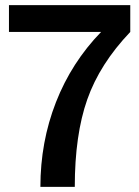

<svg xmlns="http://www.w3.org/2000/svg" viewBox="-20 -732 545 752"><path d="M272.9 0H138.2Q138.2 -175.8 199.2 -331.8Q260.3 -487.8 376 -606.9H15.1V-711.9H490.2V-606.9Q370.6 -481.4 321.8 -342.5Q272.9 -203.6 272.9 0Z"/></svg>

Font: Creato Display
Style: Bold
Weight: 700
Version: Version 1.000